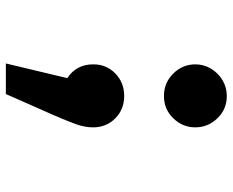

<svg xmlns="http://www.w3.org/2000/svg" viewBox="-88 -491 776 640"><g transform="rotate(90 300.0 -171.0)"><path d="M300 -197Q344.5 -197 374.5 -167.2Q404.5 -137.5 404.5 -93Q404.5 -65.5 393.8 -35.8Q383 -6 363 40L293.5 197.5H191.5L240.5 -7.5Q194.5 -37 194.5 -94Q194.5 -138 225 -167.5Q255.5 -197 300 -197ZM300 -539Q344 -539 374.2 -507.8Q404.5 -476.5 404.5 -434Q404.5 -391.5 374.2 -360.5Q344 -329.5 300 -329.5Q256 -329.5 225.2 -360.5Q194.5 -391.5 194.5 -434Q194.5 -462.5 208.8 -486.2Q223 -510 247 -524.5Q271 -539 300 -539Z"/></g></svg>

Font: Fira Code Light
Style: Bold
Weight: 700
Monospace: yes
Version: Version 5.002